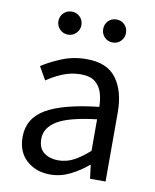

<svg xmlns="http://www.w3.org/2000/svg" viewBox="-87 -833 737 912"><g transform="rotate(10 282.0 -377.0)"><path d="M217 13Q149 13 103.5 -27.5Q58 -68 58 -141Q58 -230 139 -277.5Q220 -325 392 -344Q392 -379 382.5 -410.5Q373 -442 349 -461.5Q325 -481 280 -481Q233 -481 191.5 -463.5Q150 -446 117 -423L81 -486Q119 -511 174.5 -534Q230 -557 295 -557Q394 -557 438.5 -496Q483 -435 483 -334V0H408L400 -65H397Q358 -32 312.5 -9.5Q267 13 217 13ZM243 -60Q283 -60 318 -78.5Q353 -97 392 -132V-284Q257 -268 202 -234Q147 -200 147 -147Q147 -101 175 -80.5Q203 -60 243 -60ZM186 -656Q162 -656 146 -672.5Q130 -689 130 -711Q130 -735 146 -751Q162 -767 186 -767Q209 -767 225 -751Q241 -735 241 -711Q241 -689 225 -672.5Q209 -656 186 -656ZM401 -656Q377 -656 361.5 -672.5Q346 -689 346 -711Q346 -735 361.5 -751Q377 -767 401 -767Q425 -767 440.5 -751Q456 -735 456 -711Q456 -689 440.5 -672.5Q425 -656 401 -656Z"/></g></svg>

Font: Noto Sans CJK KR Regular (TTF)
Style: Regular
Weight: 400
Designer: Ryoko NISHIZUKA 西塚涼子 (kana & ideographs); Paul D. Hunt (Latin, Greek & Cyrillic); Wenlong ZHANG 张文龙 (bopomofo); Sandoll 
Foundry: Adobe Systems Incorporated
Version: Version 1.004;PS 1.004;hotconv 1.0.82;makeotf.lib2.5.63406